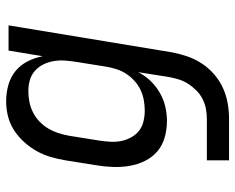

<svg xmlns="http://www.w3.org/2000/svg" viewBox="-92 -476 783 640"><g transform="rotate(-90 300.0 -156.5)"><path d="M223 215H85V141H223Q240 141 256.5 138Q273 135 289 127Q305 119 318 106Q331 93 340.5 78Q350 63 355 46.5Q360 30 363 13L379 -88Q368 -66 350.5 -47.5Q333 -29 310.5 -16Q288 -3 264 2.5Q240 8 217 8Q188 8 161.5 0.5Q135 -7 115 -24Q95 -41 83 -65.5Q71 -90 66.5 -117Q62 -144 63 -172.5Q64 -201 69 -230L85 -330Q89 -354 96 -378.5Q103 -403 115.5 -425.5Q128 -448 146 -468Q164 -488 186 -502Q208 -516 232.5 -522Q257 -528 282 -528Q310 -528 336.5 -520.5Q363 -513 383 -496.5Q403 -480 415 -456.5Q427 -433 432 -406L451 -520H535L445 25Q440 51 431.5 76Q423 101 408 124Q393 147 371.5 165.5Q350 184 325.5 195Q301 206 275 210.5Q249 215 223 215ZM251 -66Q268 -66 285 -69Q302 -72 318.5 -79.5Q335 -87 349 -99.5Q363 -112 373 -127Q383 -142 388.5 -159Q394 -176 397 -193L413 -293Q416 -312 417.5 -331Q419 -350 416 -368.5Q413 -387 405 -403.5Q397 -420 383.5 -432Q370 -444 352.5 -449Q335 -454 315 -454Q298 -454 280 -450.5Q262 -447 245 -438.5Q228 -430 214 -416.5Q200 -403 190.5 -386.5Q181 -370 175.5 -352.5Q170 -335 167 -318L151 -218Q148 -199 147 -180.5Q146 -162 149.5 -144.5Q153 -127 161.5 -111.5Q170 -96 183 -85.5Q196 -75 214 -70.5Q232 -66 251 -66Z"/></g></svg>

Font: Iosevka HT Extended
Style: Italic
Weight: 400
Width: 7
Italic angle: -9°
Monospace: yes
Designer: Belleve Invis
Foundry: Belleve Invis
Version: Version 32.3.0; ttfautohint (v1.8.4)